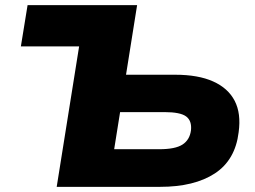

<svg xmlns="http://www.w3.org/2000/svg" viewBox="-20 -725 989 745"><path d="M200 0 287 -545H61L87 -705H512L469 -435H660Q749 -435 807 -409Q865 -383 890.5 -334Q916 -285 906 -212Q893 -104 813.5 -52Q734 0 601 0ZM423 -146H598Q660 -146 688 -164Q716 -182 721 -219Q725 -256 702.5 -273Q680 -290 618 -290H446Z"/></svg>

Font: Nunito Sans 10pt SemiExpanded Black
Style: Italic
Weight: 900
Width: 6
Italic angle: -9°
Designer: Vernon Adams
Foundry: Vernon Adams
Version: Version 3.101;gftools[0.9.27]